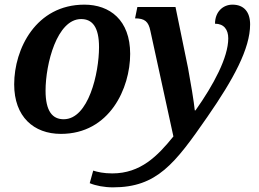

<svg xmlns="http://www.w3.org/2000/svg" viewBox="-20 -566 1114 826"><path d="M242 10C452 10 540 -187 540 -334C540 -480 452 -546 343 -546C135 -546 41 -356 41 -203C41 -64 125 10 242 10ZM466 240C655 240 732 139 872 -63C985 -226 1056 -357 1056 -461C1056 -515 1029 -546 980 -546C939 -546 905 -515 905 -464C943 -464 962 -439 962 -401C962 -319 899 -201 821 -91H818C815 -124 799 -220 789 -273L735 -536H571L561 -487C603 -487 619 -473 627 -433L726 21C658 105 585 180 463 180C426 180 400 174 381 168L366 222C392 233 429 240 466 240ZM254 -53C206 -53 176 -87 176 -176C176 -291 225 -484 329 -484C377 -484 406 -450 406 -363C406 -252 361 -53 254 -53Z"/></svg>

Font: Noto Serif SemiBold
Style: Italic
Weight: 600
Italic angle: -12°
Designer: Monotype Design Team
Foundry: Monotype Imaging Inc.
Version: Version 2.014